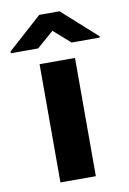

<svg xmlns="http://www.w3.org/2000/svg" viewBox="-150 -813 579 865"><g transform="rotate(-10 139.5 -380.0)"><path d="M214 -612 138 -679 61 -612H-64V-620L92 -760H185L343 -618V-612ZM55 -541H217V0H55Z"/></g></svg>

Font: Freesentation 9 Black
Style: Regular
Weight: 900
Designer: glyphs from Roboto by Christian Robertson / Hangul glyphs from Noto Sans CJK(Source Han Sans) by Jang Soo-young and Kang
Foundry: PT&
Version: Version 2.001